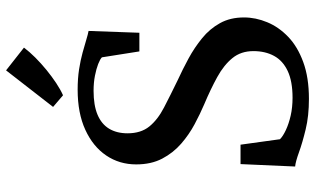

<svg xmlns="http://www.w3.org/2000/svg" viewBox="-222 -806 1038 633"><g transform="rotate(-90 296.5 -489.0)"><path d="M287.5 11Q231 11 186.8 0.2Q142.5 -10.5 111.5 -21.8Q80.5 -33 64.5 -34.5L72.5 -214.5H136.5L154.5 -84.5Q164.5 -74.5 184.8 -65Q205 -55.5 232.2 -49.2Q259.5 -43 291 -43Q345.5 -43 379.5 -59Q413.5 -75 429.2 -104Q445 -133 445 -172Q445 -213 422 -241.2Q399 -269.5 359.5 -291.2Q320 -313 269 -334.5Q238.5 -347.5 204.2 -365.8Q170 -384 139.8 -410.2Q109.5 -436.5 90.5 -472.8Q71.5 -509 71.5 -558.5Q71.5 -614 101 -657.5Q130.5 -701 185.5 -726.2Q240.5 -751.5 318 -751.5Q354.5 -751.5 385 -746.8Q415.5 -742 440 -735.2Q464.5 -728.5 482.5 -723Q500.5 -717.5 511.5 -715.5L505.5 -548H444L424.5 -671.5Q418.5 -677.5 402.5 -683.8Q386.5 -690 363.8 -694.5Q341 -699 314 -699Q266.5 -699 235.5 -686Q204.5 -673 189.2 -647.8Q174 -622.5 174 -587Q174 -543 196.5 -515.2Q219 -487.5 259 -466.8Q299 -446 349.5 -421.5Q384.5 -405.5 420.5 -386Q456.5 -366.5 487.5 -341.2Q518.5 -316 537.2 -282.2Q556 -248.5 556 -203Q556 -164.5 540.2 -126.5Q524.5 -88.5 492.2 -57.5Q460 -26.5 409 -7.8Q358 11 287.5 11ZM299 -800 261 -832.5 381.5 -987.5 456.5 -928.5Q443 -910.5 423.8 -891.2Q404.5 -872 382.8 -854.2Q361 -836.5 339.5 -822.2Q318 -808 300 -800Z"/></g></svg>

Font: Merriweather 20pt
Style: Regular
Weight: 400
Version: Version 2.100